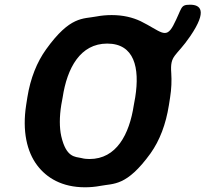

<svg xmlns="http://www.w3.org/2000/svg" viewBox="-20 -785 872 815"><path d="M788 -632C862 -741 830 -765 787 -765C743 -765 755 -752 715 -676C683 -617 662 -653 577 -695C543 -711 503 -721 454 -721C432 -721 410 -719 389 -715C332 -704 278 -718 176 -576C137 -522 109 -453 96 -371L91 -339C74 -229 94 -141 138 -83C178 -30 243 10 341 10C363 10 385 8 406 4C463 -7 517 7 619 -134C658 -189 684 -257 697 -339L702 -371C708 -408 709 -443 707 -474C701 -554 726 -541 788 -632ZM360 -110C348 -110 337 -111 326 -114C298 -120 261 -116 240 -207C232 -243 232 -289 240 -339L246 -372C265 -497 321 -600 435 -600C550 -600 574 -498 554 -372L548 -339C529 -214 474 -110 360 -110Z"/></svg>

Font: Asimov Print
Style: AIt
Weight: 500
Designer: Google
Version: Version 2.000980: 2014